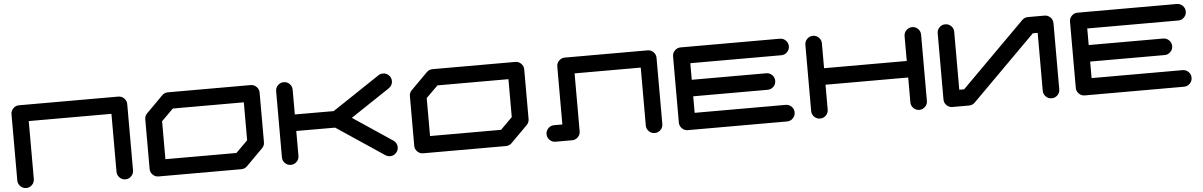

<svg xmlns="http://www.w3.org/2000/svg" viewBox="-33 -1174 10270 1639"><g transform="rotate(-5 5102.0 -354.5)"><path d="M991.7 -709Q1021 -709 1041.7 -688.2Q1062.5 -667.5 1062.5 -638.2V-71.3Q1062.5 -42 1041.7 -21Q1021 0 991.7 0Q962.4 0 941.7 -21Q920.9 -42 920.9 -71.3V-567.4H212.4V-71.3Q212.4 -42 191.7 -21Q170.9 0 141.6 0Q112.3 0 91.6 -21Q70.8 -42 70.8 -71.3V-638.2Q70.8 -667.5 91.6 -688.2Q112.3 -709 141.6 -709Z M2055.2 -241.7V-566.9H1446.8L1346.2 -466.8V-141.6H1954.6ZM2126 -708.5Q2155.3 -708.5 2176 -687.7Q2196.8 -667 2196.8 -637.7V-212.4Q2196.8 -183.1 2175.8 -162.6L2034.2 -20.5Q2013.7 0 1983.9 0H1275.4Q1246.1 0 1225.3 -20.8Q1204.6 -41.5 1204.6 -70.8V-496.1Q1204.6 -525.4 1225.6 -545.9L1367.2 -688Q1387.7 -708.5 1417 -708.5Z M3298.8 -129.9Q3330.6 -107.9 3330.6 -70.8Q3330.6 -41.5 3309.8 -20.8Q3289.1 0 3259.8 0Q3237.3 0 3219.7 -12.2L2813 -283.7L2480 -284.2V-70.8Q2480 -41.5 2459.2 -20.8Q2438.5 0 2409.2 0Q2379.9 0 2359.1 -20.8Q2338.4 -41.5 2338.4 -70.8V-637.7Q2338.4 -667 2359.1 -687.7Q2379.9 -708.5 2409.2 -708.5Q2438.5 -708.5 2459 -688.2Q2479.5 -668 2480 -637.7V-425.8L2813 -425.3L3219.7 -696.3Q3237.3 -708.5 3259.8 -708.5Q3289.1 -708.5 3309.8 -687.7Q3330.6 -667 3330.6 -637.7Q3330.6 -601.1 3298.8 -578.6L2962.4 -354.5Z M4322.8 -241.7V-566.9H3714.4L3613.8 -466.8V-141.6H4222.2ZM4393.6 -708.5Q4422.9 -708.5 4443.6 -687.7Q4464.4 -667 4464.4 -637.7V-212.4Q4464.4 -183.1 4443.4 -162.6L4301.8 -20.5Q4281.2 0 4251.5 0H3543Q3513.7 0 3492.9 -20.8Q3472.2 -41.5 3472.2 -70.8V-496.1Q3472.2 -525.4 3493.2 -545.9L3634.8 -688Q3655.3 -708.5 3684.6 -708.5Z M5527.3 -708.5Q5556.6 -708.5 5577.4 -687.7Q5598.1 -667 5598.1 -637.7V-70.8Q5598.1 -41.5 5577.4 -20.8Q5556.6 0 5527.3 0Q5498 0 5477.3 -20.8Q5456.5 -41.5 5456.5 -70.8V-566.9H4889.6V-70.8Q4889.6 -41.5 4868.9 -20.8Q4848.1 0 4818.4 0H4676.8Q4647.5 0 4626.7 -20.8Q4606 -41.5 4606 -70.8Q4606 -100.1 4626.7 -120.8Q4647.5 -141.6 4676.8 -141.6H4747.6V-637.7Q4747.6 -667 4768.3 -687.7Q4789.1 -708.5 4818.4 -708.5Z M6661.1 -142.1Q6690.4 -142.1 6711.2 -121.3Q6731.9 -100.6 6731.9 -71.3Q6731.9 -42 6711.2 -21Q6690.4 0 6661.1 0H5810.5Q5781.2 0 5760.5 -21Q5739.7 -42 5739.7 -71.3V-638.2Q5739.7 -667.5 5760.5 -688.2Q5781.2 -709 5810.5 -709H6661.1Q6690.4 -709 6711.2 -688.2Q6731.9 -667.5 6731.9 -638.2Q6731.9 -608.9 6711.2 -588.1Q6690.4 -567.4 6661.1 -567.4H5881.3V-425.3H6519.5Q6548.8 -425.3 6569.6 -404.5Q6590.3 -383.8 6590.3 -354.5Q6590.3 -325.2 6569.6 -304.4Q6548.8 -283.7 6519.5 -283.7H5881.3V-142.1Z M7865.2 -638.2V-71.3Q7865.2 -42 7844.5 -21Q7823.7 0 7794.4 0Q7765.1 0 7744.4 -21Q7723.6 -42 7723.6 -71.3V-283.7H7015.1V-71.3Q7015.1 -42 6994.4 -21Q6973.6 0 6944.3 0Q6915 0 6894.3 -21Q6873.5 -42 6873.5 -71.3V-638.2Q6873.5 -667.5 6894.3 -688.2Q6915 -709 6944.3 -709Q6973.6 -709 6994.4 -688.2Q7015.1 -667.5 7015.1 -638.2V-425.3H7723.6V-638.2Q7723.6 -667.5 7744.4 -688.2Q7765.1 -709 7794.4 -709Q7823.7 -709 7844.2 -688.5Q7864.7 -668 7865.2 -638.2Z M8999.5 -637.7V-70.8Q8999.5 -41.5 8978.8 -20.8Q8958 0 8928.7 0Q8899.4 0 8878.7 -20.8Q8857.9 -41.5 8857.9 -70.8V-566.9H8816.4L8270 -20.5Q8249.5 0 8219.7 0H8078.1Q8048.8 0 8028.1 -20.8Q8007.3 -41.5 8007.3 -70.8V-637.7Q8007.3 -667 8028.1 -687.7Q8048.8 -708.5 8078.1 -708.5Q8107.4 -708.5 8128.2 -687.7Q8148.9 -667 8148.9 -637.7V-141.6H8190.4L8736.8 -688Q8757.3 -708.5 8787.1 -708.5H8928.7Q8958 -708.5 8978.8 -687.7Q8999.5 -667 8999.5 -637.7Z M10062.5 -142.1Q10091.8 -142.1 10112.5 -121.3Q10133.3 -100.6 10133.3 -71.3Q10133.3 -42 10112.5 -21Q10091.8 0 10062.5 0H9211.9Q9182.6 0 9161.9 -21Q9141.1 -42 9141.1 -71.3V-638.2Q9141.1 -667.5 9161.9 -688.2Q9182.6 -709 9211.9 -709H10062.5Q10091.8 -709 10112.5 -688.2Q10133.3 -667.5 10133.3 -638.2Q10133.3 -608.9 10112.5 -588.1Q10091.8 -567.4 10062.5 -567.4H9282.7V-425.3H9920.9Q9950.2 -425.3 9970.9 -404.5Q9991.7 -383.8 9991.7 -354.5Q9991.7 -325.2 9970.9 -304.4Q9950.2 -283.7 9920.9 -283.7H9282.7V-142.1Z"/></g></svg>

Font: Robtronika
Style: Regular
Weight: 400
Designer: GGBot
Version: 1.00